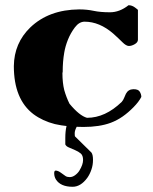

<svg xmlns="http://www.w3.org/2000/svg" viewBox="-20 -457 587 735"><path d="M472 -437Q485 -437 496.5 -428.5Q508 -420 508 -419V-305Q508 -295 496 -288Q484 -281 473.5 -281Q463 -281 448.5 -295.5Q434 -310 414 -328Q361 -374 304 -374Q283 -374 266.5 -352Q250 -330 240 -305Q230 -280 226 -256Q220 -222 220 -182Q219 -179 219 -177Q219 -140 226 -112Q234 -84 246 -60Q284 -14 313 -6Q383 -6 446 -67Q452 -74 455 -82Q458 -90 462 -98Q471 -115 490 -115.5Q509 -116 515 -106Q521 -96 521 -86Q512 -68 491.5 -47Q471 -26 449.5 -11Q428 4 404 13Q361 29 299.5 29Q238 29 190 18Q143 6 108 -20Q33 -77 33 -204Q34 -292 96 -352Q167 -420 283 -421Q313 -421 338.5 -415.5Q364 -410 401 -410Q438 -410 472 -437ZM248 -6Q256 -16 268 -16Q280 -16 280 0Q280 16 273 29.5Q266 43 266 53Q266 63 267 65L330 127Q336 135 336 155Q336 175 330 192Q324 210 314 224Q289 258 258 258Q212 258 194 230Q188 220 187.5 208Q187 196 193 196Q202 196 213.5 204.5Q225 213 231 217Q237 221 247 221Q257 221 267 214Q278 206 284 196Q298 173 298 155.5Q298 138 289 130.5Q280 123 268 118L245 108Q234 104 230 96V71Q230 20 248 -6Z"/></svg>

Font: Miltonian Tattoo
Style: Regular
Weight: 400
Designer: Pablo Impallari
Foundry: Pablo Impallari
Version: Version 1.008